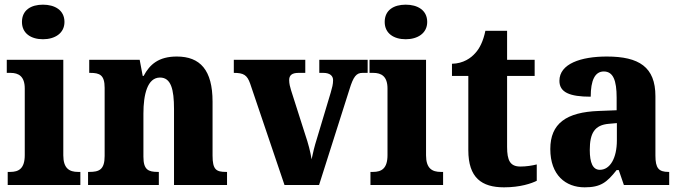

<svg xmlns="http://www.w3.org/2000/svg" viewBox="-20 -792 2912 822"><path d="M164 -624C214 -624 256 -649 256 -698C256 -749 214 -772 164 -772C113 -772 74 -749 74 -698C74 -649 113 -624 164 -624ZM13 0H324V-56H314C277 -56 251 -71 251 -127V-536H9V-480H25C60 -480 86 -465 86 -413V-128C86 -71 61 -56 24 -56H13Z M357 0H660V-56H656C615 -56 594 -65 594 -121V-306C594 -387 611 -460 665 -460C712 -460 725 -410 725 -325V0H952V-56H948C906 -56 890 -65 890 -126V-357C890 -492 837 -550 737 -550C659 -550 621 -516 595 -467H591L578 -536H362V-480H366C407 -480 428 -471 428 -416V-124C428 -65 404 -56 362 -56H357Z M1051 -434 1198 0H1346L1476 -409C1493 -465 1506 -480 1532 -480H1554V-536H1347V-480H1364C1394 -480 1406 -466 1406 -449C1406 -431 1402 -417 1396 -396L1336 -196C1327 -168 1319 -135 1314 -110C1309 -142 1300 -177 1286 -218L1226 -406C1222 -419 1218 -434 1218 -449C1218 -469 1229 -480 1258 -480H1287V-536H981V-480C1023 -480 1038 -471 1051 -434Z M1717 -624C1767 -624 1809 -649 1809 -698C1809 -749 1767 -772 1717 -772C1666 -772 1627 -749 1627 -698C1627 -649 1666 -624 1717 -624ZM1566 0H1877V-56H1867C1830 -56 1804 -71 1804 -127V-536H1562V-480H1578C1613 -480 1639 -465 1639 -413V-128C1639 -71 1614 -56 1577 -56H1566Z M2138 10C2208 10 2256 -7 2278 -18V-88C2258 -83 2233 -79 2208 -79C2164 -79 2151 -105 2151 -163V-467H2269V-536H2151V-660H2058C2049 -616 2033 -584 2015 -565C1997 -544 1964 -520 1915 -519V-467H1985V-149C1985 -31 2042 10 2138 10Z M2483 10C2552 10 2578 -11 2620 -64H2629L2651 0H2845V-56H2842C2800 -56 2786 -72 2786 -126V-380C2786 -505 2716 -550 2578 -550C2467 -550 2375 -519 2375 -446C2375 -397 2418 -378 2509 -378C2509 -448 2527 -486 2565 -486C2605 -486 2620 -448 2620 -374V-320L2544 -317C2404 -312 2336 -263 2336 -154C2336 -42 2402 10 2483 10ZM2548 -65C2518 -65 2505 -95 2505 -150C2505 -221 2525 -257 2587 -262L2621 -265V-191C2621 -115 2592 -65 2548 -65Z"/></svg>

Font: Noto Serif Hebrew SemiCondensed ExtraBold
Style: Regular
Weight: 800
Width: 4
Designer: Monotype Design Team
Foundry: Monotype Imaging Inc.
Version: Version 2.004